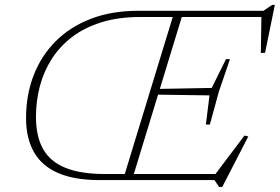

<svg xmlns="http://www.w3.org/2000/svg" viewBox="-20 -726 1128 774"><path d="M684 -682.5H720.5L512 0H475.5ZM536.5 -682.5H1042L1077.5 -706.5H1088L1048.5 -513L1031.5 -512.5L1034 -671.5L1053 -657.5H545.5Q457.5 -657.5 389 -636.2Q320.5 -615 270.5 -576.8Q220.5 -538.5 188.2 -487.8Q156 -437 140.5 -377.8Q125 -318.5 125 -255.5Q125 -177 153.2 -126Q181.5 -75 243 -49.8Q304.5 -24.5 403.5 -24.5H876.5L839.5 -12.5L965.5 -179.5L981 -176L876 27.5H863L844.5 0H381.5Q280 0 214.2 -28.5Q148.5 -57 116.8 -113Q85 -169 85 -249.5Q85 -343 115.5 -422Q146 -501 204.2 -559.5Q262.5 -618 346.2 -650.2Q430 -682.5 536.5 -682.5ZM826 -224H810L824.5 -341.5L607.5 -344.5L615.5 -367.5L833.5 -371.5L891 -487.5H907L862 -355.5Z"/></svg>

Font: Newsreader ExtraLight
Style: Italic
Weight: 250
Italic angle: -17°
Designer: Hugues Gentile
Foundry: Production Type
Version: Version 1.003